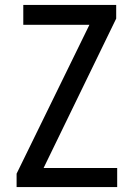

<svg xmlns="http://www.w3.org/2000/svg" viewBox="-20 -755 540 775"><path d="M47 0H453V-77H156L449 -680V-735H74V-655H341L47 -54Z"/></svg>

Font: Noto Sans Mono CJK SC Regular
Style: Regular
Weight: 400
Designer: Ryoko NISHIZUKA (kana & ideographs); Paul D. Hunt (Latin, Greek & Cyrillic); Wenlong ZHANG (bopomofo); Sandoll Communica
Foundry: Adobe Systems Incorporated
Version: Version 1.005;PS 1.005;hotconv 1.0.96;makeotf.lib2.5.65012